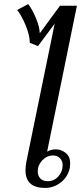

<svg xmlns="http://www.w3.org/2000/svg" viewBox="-20 -911 397 941"><path d="M105 -76Q105 -97 109 -117L248 -795L166 -685L126 -701Q126 -739 105 -788.5Q84 -838 64 -862L118 -891Q138 -866 156 -822.5Q174 -779 175 -748L274 -883H357L211 -168Q230 -179 254 -179Q280 -179 302 -161.5Q324 -144 324 -109Q324 -103 322 -87Q312 -43 277.5 -16.5Q243 10 201 10Q105 10 105 -76ZM287 -101Q287 -122 274 -135.5Q261 -149 240 -149Q210 -149 187.5 -125.5Q165 -102 165 -71Q165 -50 177.5 -36.5Q190 -23 214 -23Q245 -23 266 -46.5Q287 -70 287 -101Z"/></svg>

Font: Taviraj
Style: Italic
Weight: 400
Italic angle: -12°
Designer: Katatrad Team
Foundry: CadsonDemak
Version: Version 1.001